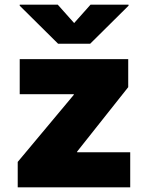

<svg xmlns="http://www.w3.org/2000/svg" viewBox="-20 -797 632 817"><path d="M55.4 0V-108L294 -393.5V-396.3H63.9V-545.5H525.6V-426.1L308.2 -152V-149.1H534.1V0ZM225.9 -777 295.5 -698.9 365.1 -777H527V-772.7L363.6 -610.8H227.3L63.9 -772.7V-777Z"/></svg>

Font: Inter P Black
Style: Regular
Weight: 900
Designer: Rasmus Andersson
Foundry: rsms
Version: Version 3.018;git-588b23468